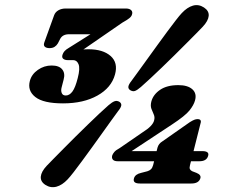

<svg xmlns="http://www.w3.org/2000/svg" viewBox="-20 -734 910 768"><path d="M610 -143.5Q612.5 -152 617.2 -158Q622 -164 629.5 -168.5L739.5 -245.5Q751 -252.5 757.5 -255Q764 -257.5 770 -257.5Q788 -257.5 782 -240L740 -73.5Q737 -62.5 739.8 -57.2Q742.5 -52 749 -49L766 -42.5Q785.5 -34.5 781.5 -21Q775 0 745.5 0H539.5Q509.5 0 516 -21Q520.5 -37 544.5 -42.5L569.5 -49Q578 -51.5 583.8 -57Q589.5 -62.5 592.5 -73.5ZM550 -204.5Q571 -217.5 582.5 -229.5Q594 -241.5 596.5 -252.5Q600 -265.5 595 -276.2Q590 -287 585.5 -299.2Q581 -311.5 585.5 -328.5Q593 -356 620.5 -374.8Q648 -393.5 693.5 -393.5Q731 -393.5 749.5 -376.8Q768 -360 760 -332Q755 -313.5 737.8 -292Q720.5 -270.5 668 -236L480 -112L475 -129.5H790.5Q803 -129.5 809.2 -125Q815.5 -120.5 812.5 -110.5Q806.5 -89 777.5 -89H451Q437 -89 431.5 -95.5Q426 -102 429 -112.5Q431 -118.5 437.2 -126Q443.5 -133.5 458.5 -141.5ZM543.5 -386Q529 -373.5 520 -370.2Q511 -367 500.5 -373.5Q492.5 -379 493.5 -387.5Q494.5 -396 505.5 -410Q517 -425.5 533.8 -448.8Q550.5 -472 570.2 -499.2Q590 -526.5 610.2 -554.5Q630.5 -582.5 649.2 -607.8Q668 -633 683 -652.5Q698 -672 707 -681.5Q729 -705 751.8 -711.5Q774.5 -718 796 -704Q816.5 -690.5 814.8 -670.5Q813 -650.5 791 -627Q782 -617.5 764.8 -600Q747.5 -582.5 724.8 -559.8Q702 -537 677 -512.2Q652 -487.5 627 -463.5Q602 -439.5 580.5 -419.5Q559 -399.5 543.5 -386ZM414 -313Q428.5 -325.5 438.2 -329Q448 -332.5 458 -326.5Q466.5 -320.5 465 -311.8Q463.5 -303 452 -289Q440.5 -273.5 423.8 -250.2Q407 -227 387.5 -199.5Q368 -172 347.5 -143.8Q327 -115.5 308.2 -90Q289.5 -64.5 274.5 -45.2Q259.5 -26 250.5 -16.5Q229 6.5 205.8 12.8Q182.5 19 161.5 5.5Q141.5 -7.5 143.2 -27.5Q145 -47.5 167 -71Q176 -80.5 193.5 -98.2Q211 -116 233.8 -139Q256.5 -162 281.5 -186.8Q306.5 -211.5 331.2 -235.5Q356 -259.5 377.5 -279.8Q399 -300 414 -313ZM292.5 -521.5 282.5 -530.5Q293.5 -533.5 305.8 -535.2Q318 -537 333.5 -537Q392 -537 422.5 -510Q453 -483 440 -436Q425.5 -383 369.8 -351.8Q314 -320.5 232 -320.5Q153.5 -320.5 121.2 -346Q89 -371.5 99.5 -410.5Q106.5 -437 131.5 -454.5Q156.5 -472 186.5 -472Q216.5 -472 229 -456.2Q241.5 -440.5 234.5 -415.5L226.5 -384.5Q223 -371.5 227 -361.8Q231 -352 243 -352Q258 -352 269.8 -368Q281.5 -384 291 -422Q301 -460.5 294.2 -477Q287.5 -493.5 273 -493.5H251Q239.5 -493.5 233 -498.8Q226.5 -504 230 -515Q232.5 -523 238.2 -529.5Q244 -536 254.5 -542L400 -633.5L394 -597H256Q231 -597 221 -579L211.5 -560.5Q206.5 -552 198.5 -546.8Q190.5 -541.5 178 -541.5Q165.5 -541.5 159.2 -547.2Q153 -553 157.5 -565L196.5 -673Q201 -685.5 213.5 -692.8Q226 -700 243 -700H483Q498 -700 504.8 -693.2Q511.5 -686.5 508 -676Q506 -668 496.8 -660.8Q487.5 -653.5 469.5 -643.5Z"/></svg>

Font: Fraunces Wonky
Style: Italic
Weight: 900
Italic angle: -16°
Version: Version 1.000;[b76b70a41]